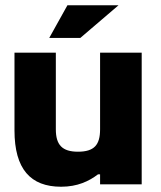

<svg xmlns="http://www.w3.org/2000/svg" viewBox="-20 -700 613 729"><path d="M518 0V-500H360V-209C360 -150 338 -124 276 -124C216 -124 192 -150 192 -209V-500H35V-205C35 -58 96 9 212 9C274 9 318 -12 352 -38H360V0ZM167 -556H285L430 -680H236Z"/></svg>

Font: LT Wave Alt Black
Style: Regular
Weight: 900
Designer: Daniel Lyons
Version: Version 2.5 (Glyphs App)